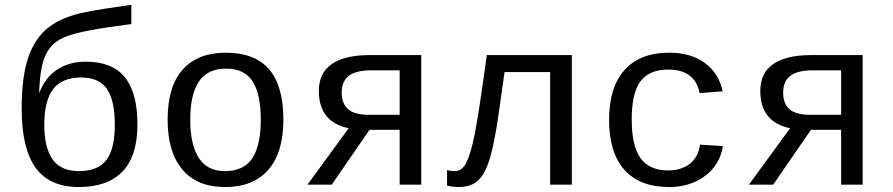

<svg xmlns="http://www.w3.org/2000/svg" viewBox="-20 -753 3641 783"><path d="M448.2 -245.1Q448.2 -343.8 416 -390.4Q383.8 -437 311 -437Q233.4 -437 197 -389.9Q160.6 -342.8 160.6 -245.1Q160.6 -150.4 194.6 -102.8Q228.5 -55.2 301.3 -55.2Q379.9 -55.2 414.1 -100.8Q448.2 -146.5 448.2 -245.1ZM329.6 -501.5Q438 -501.5 489.3 -437.7Q540.5 -374 540.5 -246.1Q540.5 -116.7 479.5 -53.5Q418.5 9.8 302.2 9.8Q182.1 9.8 125.2 -68.8Q68.4 -147.5 68.4 -310.5Q68.4 -438.5 94.7 -517.3Q121.1 -596.2 177.2 -640.6Q233.4 -685.1 331.5 -704.1Q398.9 -717.3 515.6 -733.4V-654.8Q415 -642.1 350.6 -629.9Q274.9 -616.2 238.8 -599.6Q202.6 -583 182.1 -555.9Q161.6 -528.8 151.6 -485.6Q141.6 -442.4 139.6 -372.1Q162.1 -434.6 211.4 -468Q260.7 -501.5 329.6 -501.5Z M1135.7 -264.6Q1135.7 -131.3 1074.5 -60.8Q1013.2 9.8 897.5 9.8Q784.2 9.8 723.9 -61.5Q663.6 -132.8 663.6 -264.6Q663.6 -400.9 725.3 -469.5Q787.1 -538.1 900.4 -538.1Q1019.5 -538.1 1077.6 -470.2Q1135.7 -402.3 1135.7 -264.6ZM1043.5 -264.6Q1043.5 -369.6 1010 -421.4Q976.6 -473.1 901.9 -473.1Q826.2 -473.1 791 -420.4Q755.9 -367.7 755.9 -264.6Q755.9 -162.1 791 -108.6Q826.2 -55.2 896.5 -55.2Q974.1 -55.2 1008.8 -107.4Q1043.5 -159.7 1043.5 -264.6Z M1486.8 -223.6 1333 0H1233.9L1401.9 -230Q1280.3 -255.4 1280.3 -382.3Q1280.3 -455.1 1333 -491.7Q1385.7 -528.3 1486.8 -528.3H1697.8V0H1609.9V-223.6ZM1609.9 -466.3H1495.6Q1432.1 -466.3 1402.8 -443.8Q1373.5 -421.4 1373.5 -376Q1373.5 -330.1 1399.7 -307.4Q1425.8 -284.7 1486.3 -284.7H1609.9Z M2223.6 0V-459H2037.6L2015.1 -299.8Q1997.6 -174.3 1978.3 -109.1Q1959 -43.9 1929.9 -17.1Q1900.9 9.8 1849.1 9.8Q1824.7 9.8 1803.2 3.4V-59.6Q1815.4 -55.2 1836.4 -55.2Q1864.7 -55.2 1882.6 -91.3Q1900.4 -127.4 1916.5 -208.7Q1932.6 -290 1965.3 -528.3H2312V0Z M2463.9 -264.6Q2463.9 -396.5 2526.9 -467.3Q2589.8 -538.1 2709 -538.1Q2797.9 -538.1 2855.5 -495.4Q2913.1 -452.6 2926.8 -380.4L2833 -373.5Q2825.2 -418 2793.9 -443.6Q2762.7 -469.2 2705.1 -469.2Q2627.9 -469.2 2592 -421.4Q2556.2 -373.5 2556.2 -266.6Q2556.2 -158.2 2592 -108.2Q2627.9 -58.1 2704.6 -58.1Q2757.3 -58.1 2792 -84Q2826.7 -109.9 2835 -163.1L2927.7 -157.2Q2921.4 -110.4 2892.3 -72Q2863.3 -33.7 2815.4 -12Q2767.6 9.8 2708.5 9.8Q2588.9 9.8 2526.4 -60.5Q2463.9 -130.9 2463.9 -264.6Z M3287.1 -223.6 3133.3 0H3034.2L3202.1 -230Q3080.6 -255.4 3080.6 -382.3Q3080.6 -455.1 3133.3 -491.7Q3186 -528.3 3287.1 -528.3H3498V0H3410.2V-223.6ZM3410.2 -466.3H3295.9Q3232.4 -466.3 3203.1 -443.8Q3173.8 -421.4 3173.8 -376Q3173.8 -330.1 3200 -307.4Q3226.1 -284.7 3286.6 -284.7H3410.2Z"/></svg>

Font: Liberation Mono
Style: Regular
Weight: 400
Monospace: yes
Designer: Steve Matteson
Foundry: Ascender Corporation
Version: Version 2.1.5